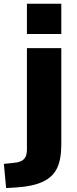

<svg xmlns="http://www.w3.org/2000/svg" viewBox="-77 -792 403 1009"><path d="M64.5 -772.5H245.1V-613.3H64.5ZM-2 63.5Q33.2 60.5 48.8 44.4Q64.5 28.3 64.5 -4.9V-539.1H245.1V-31.2Q245.1 44.9 223.1 91.3Q201.2 137.7 148.9 162.6Q96.7 187.5 4.9 193.4L-44.9 196.3L-56.6 69.3Z"/></svg>

Font: Min Sans Black
Style: Regular
Weight: 900
Designer: Jinseong-Kim, NotoSansCJK, Nunito
Foundry: Jinseong-Kim
Version: Version 1.000